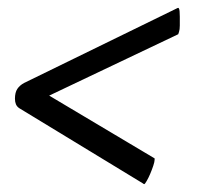

<svg xmlns="http://www.w3.org/2000/svg" viewBox="-20 -453 506 488"><path d="M18 -202Q18 -194 20.5 -188Q23 -182 29 -178L343 13Q345 15 347 15Q348 15 352.5 7.5Q357 0 361.5 -10.5Q366 -21 369.5 -31.5Q373 -42 373 -47Q373 -49 373 -50Q373 -51 372 -51L105 -210L433 -366Q433 -366 435 -372Q437 -378 437 -388Q437 -402 437 -410.5Q437 -419 436.5 -424Q436 -429 435 -431Q434 -433 433 -433Q432 -433 431 -432.5Q430 -432 428 -431L41 -242Q30 -236 24 -227Q18 -218 18 -202Z"/></svg>

Font: Vermiglione
Style: Italic
Weight: 400
Italic angle: -11°
Version: Version 1.105